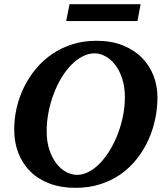

<svg xmlns="http://www.w3.org/2000/svg" viewBox="-20 -882 792 918"><path d="M577.1 -417Q577.1 -467.3 564.2 -506.3Q551.3 -545.4 530.5 -572.3Q509.8 -599.1 483.9 -613Q458 -627 432.1 -627Q402.3 -627 373.8 -611.8Q345.2 -596.7 319.8 -570.6Q294.4 -544.4 272.9 -508.5Q251.5 -472.7 236.1 -431.4Q220.7 -390.1 211.9 -345Q203.1 -299.8 203.1 -254.9Q203.1 -203.1 216.6 -164.1Q230 -125 251 -98.6Q272 -72.3 297.6 -59.1Q323.2 -45.9 348.1 -45.9Q377.4 -45.9 406 -61.3Q434.6 -76.7 460 -103.5Q485.4 -130.4 506.8 -166.3Q528.3 -202.1 543.9 -243.4Q559.6 -284.7 568.4 -329.1Q577.1 -373.5 577.1 -417ZM732.9 -417Q732.9 -365.7 722.2 -313.7Q711.4 -261.7 689.7 -213.6Q668 -165.5 635.3 -123.5Q602.5 -81.5 559.1 -50.5Q515.6 -19.5 460.9 -1.7Q406.2 16.1 340.8 16.1Q271 16.1 216.6 -4.6Q162.1 -25.4 124.5 -62.7Q86.9 -100.1 67.4 -151.1Q47.9 -202.1 47.9 -263.2Q47.9 -314.9 59.8 -366.7Q71.8 -418.5 95 -465.6Q118.2 -512.7 151.9 -553.2Q185.5 -593.8 229.2 -623.5Q272.9 -653.3 326.2 -670.2Q379.4 -687 440.9 -687Q513.2 -687 567.9 -664.8Q622.6 -642.6 659.2 -605.2Q695.8 -567.9 714.4 -519Q732.9 -470.2 732.9 -417ZM637.2 -781.2H296.4L312.5 -861.8H652.3Z"/></svg>

Font: Charis SIL Am
Style: Bold Italic
Weight: 700
Italic angle: -11°
Foundry: SIL International
Version: Version 5.000